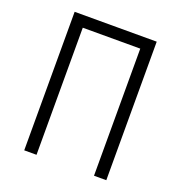

<svg xmlns="http://www.w3.org/2000/svg" viewBox="-141 -921 983 1042"><g transform="rotate(20 350.0 -400.0)"><path d="M113 -800H587V0H516V-734H184V0H113Z"/></g></svg>

Font: Martian Mono ExtraLight
Style: Regular
Weight: 200
Monospace: yes
Designer: Roman Shamin
Foundry: Evil Martians
Version: Version 1.000; ttfautohint (v1.8.4.7-5d5b)